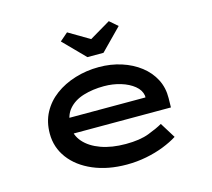

<svg xmlns="http://www.w3.org/2000/svg" viewBox="-109 -897 1149 1039"><g transform="rotate(-15 465.5 -377.5)"><path d="M479 10Q373 10 291 -25Q209 -60 163.5 -121Q118 -182 118 -259Q118 -325 145.5 -376.5Q173 -428 221.5 -464Q270 -500 333.5 -519.5Q397 -539 467 -539Q534 -539 593 -520Q652 -501 696.5 -466.5Q741 -432 765.5 -384.5Q790 -337 789 -279L788 -227H221L198 -315H685L669 -303V-325Q664 -357 634.5 -381Q605 -405 561 -418.5Q517 -432 467 -432Q404 -432 351.5 -416Q299 -400 268 -364Q237 -328 237 -268Q237 -218 270.5 -180Q304 -142 363.5 -120.5Q423 -99 502 -99Q581 -99 632 -118.5Q683 -138 712 -155L766 -68Q733 -47 687.5 -29Q642 -11 588.5 -0.5Q535 10 479 10ZM422 -607 305 -726 350 -765 482 -687H452L584 -765L629 -726L512 -607Z"/></g></svg>

Font: Lexend Zetta Medium
Style: Regular
Weight: 500
Designer: Bonnie Shaver-Troup, Thomas Jockin
Foundry: Lexend
Version: Version 1.007